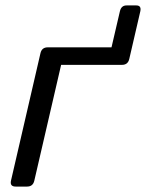

<svg xmlns="http://www.w3.org/2000/svg" viewBox="-20 -687 538 707"><path d="M37.6 0Q15.6 0 20.5 -22L128.9 -490.7Q133.8 -512.7 155.8 -512.7H390.6L421.4 -645Q426.3 -667 445.8 -667H481.9Q501.5 -667 496.6 -645L456.1 -470.2Q451.2 -448.2 429.2 -448.2H205.1L106.4 -22Q101.6 0 79.6 0Z"/></svg>

Font: Istok Web
Style: BoldItalic
Weight: 700
Italic angle: -13°
Designer: Andrey V. Panov
Foundry: Andrey V. Panov
Version: Version 1.0.2g